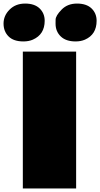

<svg xmlns="http://www.w3.org/2000/svg" viewBox="-70 -1074 570 1094"><path d="M73.2 -1053.7Q127 -1053.7 155.8 -1025.9Q184.6 -998 184.6 -955.6Q184.6 -877.9 117.2 -848.1Q93.8 -837.9 63.5 -837.9Q7.3 -837.9 -21.2 -866.5Q-49.8 -895 -49.8 -939.9Q-49.8 -984.9 -15.4 -1019.3Q19 -1053.7 73.2 -1053.7ZM368.7 -1053.7Q422.9 -1053.7 451.7 -1025.9Q480.5 -998 480.5 -955.6Q480.5 -877.4 414.1 -848.1Q390.6 -837.9 360.8 -837.9Q305.7 -837.9 276.1 -866.5Q246.6 -895 246.6 -939Q246.6 -939.5 246.8 -961.9Q247.1 -984.4 280.8 -1019Q314.5 -1053.7 368.7 -1053.7ZM363.8 0H60.1V-779.8H363.8Z"/></svg>

Font: Fz Rammetto One
Style: Regular
Weight: 400
Designer: Vernon Adams
Foundry: Vernon Adams
Version: Vit hóa bi c Thuy @ FontZin.Com